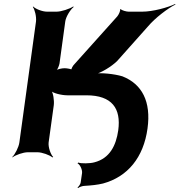

<svg xmlns="http://www.w3.org/2000/svg" viewBox="-20 -770 907 971"><path d="M578 -111C567 -34 535 31 457 51C436 57 389 58 376 52L372 56C385 62 397 89 395 105L388 153C387 161 378 174 372 178L375 181C381 176 397 170 407 170C441 168 472 165 501 158C626 124 706 26 726 -120C745 -257 698 -345 599 -384C560 -396 487 -404 454 -397L456 -393C489 -400 544 -433 573 -462L728 -636C765 -680 829 -728 867 -747L866 -750C829 -732 753 -711 699 -711H630C619 -711 594 -718 591 -724L587 -722C590 -716 580 -695 573 -687L356 -445C349 -439 338 -419 341 -414L345 -416C344 -421 317 -425 307 -425C293 -425 270 -420 263 -414L264 -412C271 -418 279 -438 281 -449L310 -661C313 -685 336 -722 353 -735L350 -737C332 -725 290 -711 266 -711H218C194 -711 159 -725 148 -737L146 -735C156 -722 165 -685 162 -661L78 -50C75 -26 56 11 42 24L43 26C58 14 97 0 121 0H169C193 0 231 14 245 26L249 24C236 11 223 -26 226 -50L252 -238C255 -262 249 -302 238 -314L236 -312C246 -299 291 -288 321 -288H417C547 -288 593 -221 578 -111Z"/></svg>

Font: Asimov
Style: EdgeWideIt
Weight: 500
Designer: Google
Version: Version 2.000980: 2014